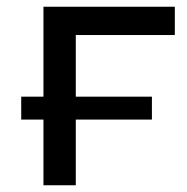

<svg xmlns="http://www.w3.org/2000/svg" viewBox="-20 -550 556 570"><path d="M205 0H109V-195H43V-263H109V-530H499V-446H205V-263H431V-195H205Z"/></svg>

Font: Argentum Novus
Style: Regular
Weight: 400
Designer: Julieta Ulanovsky
Foundry: Julieta Ulanovsky
Version: Version 7.20;July 27, 2021;FontCreator 13.0.0.2683 64-bit